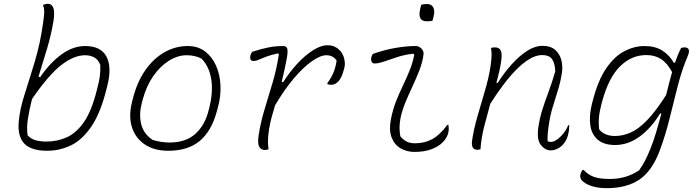

<svg xmlns="http://www.w3.org/2000/svg" viewBox="-20 -776 3640 1001"><path d="M535 -311Q504 -186 456 -116Q408 -46 349.5 -18Q291 10 226 10Q183 10 154 0.5Q125 -9 108 -26Q70 -64 78 -145Q84 -209 109 -286.5Q134 -364 162 -457Q190 -550 205 -659Q210 -693 210.5 -713Q211 -733 204 -750Q216 -756 231 -756Q250 -756 258 -735Q266 -714 259 -668Q248 -599 226 -524.5Q204 -450 181 -377L189 -373Q239 -447 299.5 -491.5Q360 -536 424 -536Q506 -536 535 -481Q564 -426 540 -331ZM424 -488Q365 -488 299 -436.5Q233 -385 147 -260Q133 -205 125.5 -157Q118 -109 124 -70Q143 -51 167 -44.5Q191 -38 222 -38Q280 -38 330 -61Q380 -84 419.5 -142.5Q459 -201 485 -307L489 -323Q497 -352 500.5 -379Q504 -406 503 -437Q493 -464 472.5 -476Q452 -488 424 -488Z M959 -536Q1012 -536 1049 -508Q1086 -480 1106.5 -433.5Q1127 -387 1129.5 -329.5Q1132 -272 1115 -212L1110 -194Q1082 -91 1020.5 -40.5Q959 10 858 10Q783 10 734 -23.5Q685 -57 667.5 -114Q650 -171 668 -243L672 -259Q694 -347 736.5 -408.5Q779 -470 836.5 -503Q894 -536 959 -536ZM953 -488Q906 -488 860 -459Q814 -430 778.5 -378.5Q743 -327 724 -257L719 -238Q704 -180 716 -129.5Q728 -79 775 -47Q797 -40 819.5 -36.5Q842 -33 864 -33Q949 -33 999 -78.5Q1049 -124 1068 -202L1072 -218Q1092 -300 1081 -365Q1070 -430 1031 -470Q998 -488 953 -488Z M1295 -506Q1345 -522 1380.5 -529Q1416 -536 1456 -536Q1473 -536 1477.5 -523Q1482 -510 1475 -470.5Q1468 -431 1449 -350L1456 -347Q1490 -401 1530.5 -444.5Q1571 -488 1612 -514Q1653 -540 1686 -540Q1708 -540 1723 -533.5Q1738 -527 1749 -516Q1768 -497 1774.5 -470.5Q1781 -444 1775 -421L1771 -407Q1751 -334 1706 -334Q1698 -334 1687 -337V-343Q1708 -372 1719 -399Q1730 -426 1735 -460Q1717 -488 1681 -488Q1651 -488 1607 -457.5Q1563 -427 1513 -368.5Q1463 -310 1414 -227Q1405 -197 1396.5 -166Q1388 -135 1383 -104Q1377 -66 1377 -43.5Q1377 -21 1380 2Q1372 6 1361 6Q1342 6 1332 -10Q1322 -26 1328 -69Q1339 -139 1359.5 -206.5Q1380 -274 1401 -344.5Q1422 -415 1434 -493L1429 -498Q1390 -489 1366.5 -480Q1343 -471 1328.5 -464.5Q1314 -458 1302 -458Q1279 -458 1286 -488Q1289 -499 1295 -506Z M1924 -495Q1987 -517 2044 -526.5Q2101 -536 2147 -536Q2164 -536 2177 -523Q2190 -510 2188 -492Q2183 -452 2166.5 -409.5Q2150 -367 2130 -324.5Q2110 -282 2093 -240.5Q2076 -199 2068 -160Q2063 -132 2063 -110.5Q2063 -89 2067 -66Q2081 -48 2099 -38.5Q2117 -29 2145 -29Q2195 -29 2235 -51.5Q2275 -74 2312 -125H2318Q2321 -103 2318 -88Q2312 -58 2288 -34Q2265 -11 2228 2.5Q2191 16 2141 16Q2100 16 2068 -3Q2036 -22 2021.5 -60Q2007 -98 2018 -154Q2028 -206 2045 -248.5Q2062 -291 2080.5 -329.5Q2099 -368 2115 -407Q2131 -446 2140 -491L2134 -496Q2090 -491 2051.5 -478.5Q2013 -466 1983 -455.5Q1953 -445 1933 -445Q1922 -445 1917.5 -454.5Q1913 -464 1916 -477Q1918 -487 1924 -495ZM2176 -751Q2188 -755 2206 -755Q2230 -755 2239 -737Q2248 -719 2241 -692L2235 -668Q2223 -665 2204 -665Q2155 -665 2171 -731Z M2540 -526Q2549 -529 2561 -529Q2582 -529 2590.5 -513Q2599 -497 2593 -459Q2589 -430 2582.5 -401.5Q2576 -373 2568 -344H2575Q2610 -399 2649.5 -442.5Q2689 -486 2729.5 -511.5Q2770 -537 2807 -537Q2851 -537 2875 -515.5Q2899 -494 2907 -461Q2915 -428 2909 -393Q2902 -348 2888.5 -305Q2875 -262 2861.5 -217.5Q2848 -173 2841 -123Q2837 -98 2835.5 -77.5Q2834 -57 2835 -40Q2842 -36 2852 -36Q2867 -36 2885 -49Q2903 -62 2919 -82.5Q2935 -103 2942 -123H2948Q2948 -111 2946.5 -98.5Q2945 -86 2940 -67Q2932 -39 2910 -17Q2900 -7 2884 0.5Q2868 8 2851 8Q2822 8 2799.5 -20.5Q2777 -49 2787 -115Q2794 -161 2807 -202.5Q2820 -244 2838 -292Q2856 -340 2875 -404Q2873 -448 2857.5 -468.5Q2842 -489 2807 -489Q2774 -489 2739 -467.5Q2704 -446 2668.5 -409.5Q2633 -373 2599.5 -327.5Q2566 -282 2536 -235Q2519 -174 2504 -115Q2489 -56 2485 2Q2478 5 2470 5Q2435 5 2441 -41Q2449 -99 2468.5 -167Q2488 -235 2508.5 -304Q2529 -373 2538 -435Q2543 -471 2543 -489.5Q2543 -508 2540 -526Z M3340 -536Q3395 -536 3432 -513Q3469 -490 3493 -449H3499Q3506 -469 3514 -489Q3522 -509 3531 -526Q3540 -529 3548 -529Q3584 -529 3566 -485Q3535 -412 3513.5 -328Q3492 -244 3471 -158.5Q3450 -73 3420 8Q3379 117 3312.5 161Q3246 205 3143 205Q3095 205 3061.5 193Q3028 181 3014 165Q3002 152 3006 133Q3009 120 3017 110H3023Q3047 136 3077.5 146.5Q3108 157 3160 157Q3245 157 3312 112Q3331 85 3344 59.5Q3357 34 3372 -3Q3388 -43 3401.5 -88.5Q3415 -134 3428 -183L3422 -185Q3376 -109 3315.5 -64.5Q3255 -20 3187 -20Q3128 -20 3096 -48Q3064 -76 3057.5 -123.5Q3051 -171 3065 -230L3069 -246Q3097 -356 3140 -419Q3183 -482 3235 -509Q3287 -536 3340 -536ZM3104 -101Q3132 -67 3187 -67Q3227 -67 3268 -85Q3309 -103 3354 -149.5Q3399 -196 3453 -281Q3460 -311 3468 -341Q3476 -371 3484 -400Q3459 -447 3426.5 -468Q3394 -489 3350 -489Q3272 -489 3212.5 -430Q3153 -371 3119 -246L3115 -231Q3105 -192 3102.5 -161.5Q3100 -131 3104 -101Z"/></svg>

Font: Recursive Mn Csl St Lt
Style: Italic
Weight: 300
Italic angle: -15°
Monospace: yes
Version: Version 1.079;hotconv 1.0.112;makeotfexe 2.5.65598; ttfautoh